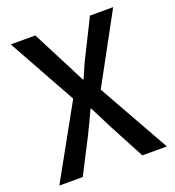

<svg xmlns="http://www.w3.org/2000/svg" viewBox="-134 -842 863 948"><g transform="rotate(-20 298.0 -368.5)"><path d="M16 0H139L233 -183C251 -221 270 -258 290 -303H294C317 -258 336 -221 355 -183L452 0H581L370 -375L567 -737H445L359 -564C341 -530 327 -497 308 -452H304C281 -497 265 -530 247 -564L158 -737H29L227 -380Z"/></g></svg>

Font: Noto Sans CJK HK Medium
Style: Regular
Weight: 500
Designer: Ryoko NISHIZUKA 西塚涼子 (kana, bopomofo & ideographs); Paul D. Hunt (Latin, Greek & Cyrillic); Sandoll Communications 산돌커뮤니
Foundry: Adobe
Version: Version 2.004;hotconv 1.0.118;makeotfexe 2.5.65603